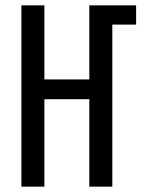

<svg xmlns="http://www.w3.org/2000/svg" viewBox="-20 -714 540 718"><path d="M489 -694V-622H400V-16H314V-343H146V-16H60V-694H146V-417H314V-694Z"/></svg>

Font: D2Coding ligature
Style: Regular
Weight: 400
Monospace: yes
Designer: Yong-Rak Park; Jeong-Hwan Yoon; Sang-Min Lee;
Foundry: NHN Corporation
Version: Version 1.3.2; Build 20180524